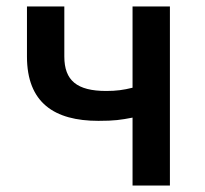

<svg xmlns="http://www.w3.org/2000/svg" viewBox="-20 -571 630 591"><path d="M388 0H503V-551H388V-301C360 -294 338 -291 307 -291C217 -291 178 -323 178 -397V-551H63V-397C63 -255 147 -199 283 -199C332 -199 352 -202 388 -209Z"/></svg>

Font: ChiuKong Gothic CL Medium
Style: Regular
Weight: 500
Designer: Ryoko NISHIZUKA 西塚涼子 (kana, bopomofo & ideographs); Paul D. Hunt (Latin, Greek & Cyrillic); Sandoll Communications 산돌커뮤니
Foundry: Adobe
Version: Version 1.300